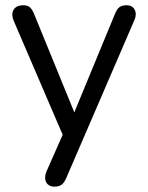

<svg xmlns="http://www.w3.org/2000/svg" viewBox="-20 -513 554 720"><path d="M184.2 186.9Q169.1 186.9 159.9 178.9Q150.7 170.8 149.5 157.7Q148.3 144.5 154.1 130.4L222.7 -24.9V10.2L31.1 -435.7Q24.8 -451.4 26.7 -464.3Q28.7 -477.2 38.8 -485.2Q49 -493.3 67 -493.3Q82.6 -493.3 91.6 -486Q100.5 -478.7 107.8 -460.8L272 -59.1H245.2L411.3 -461.3Q418.6 -479.2 428 -486.2Q437.4 -493.3 454.5 -493.3Q470.1 -493.3 478.6 -485.2Q487.1 -477.2 488.8 -464.5Q490.4 -451.8 483.6 -436.7L228.4 154.8Q220.2 173.3 210.5 180.1Q200.8 186.9 184.2 186.9Z"/></svg>

Font: Nunito ExtraLight
Style: Regular
Weight: 200
Designer: Vernon Adams
Foundry: Vernon Adams
Version: Version 3.602